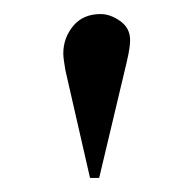

<svg xmlns="http://www.w3.org/2000/svg" viewBox="-20 -802 275 273"><path d="M108 -549 73 -702Q70 -719 70 -726Q70 -748 84 -765Q98 -782 123 -782Q137 -782 151 -772Q165 -762 165 -745Q165 -740 164 -733Q163 -726 160 -713L121 -549Z"/></svg>

Font: Display Regular
Style: Regular
Weight: 400
Designer: Latin by Veronika Burian and Jose Scaglione. Greek by Irene Vlachou. Cyrillic by Vera Evstafieva.
Foundry: TypeTogether
Version: Version 3.002